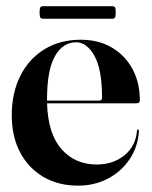

<svg xmlns="http://www.w3.org/2000/svg" viewBox="-20 -574 477 604"><path d="M420 -258.5Q420 -249 408.5 -249H128Q131 -152.5 173.8 -104.5Q216.5 -56.5 284 -56.5Q335.5 -56.5 371.2 -85.2Q407 -114 411 -163Q411.5 -166.5 414 -166.5Q417.5 -166.5 417 -162Q414 -112.5 388.2 -73.8Q362.5 -35 320.2 -12.5Q278 10 225.5 10Q163.5 10 116.5 -17.5Q69.5 -45 43.2 -94.8Q17 -144.5 17 -211Q17 -282 44 -335.5Q71 -389 119.8 -419Q168.5 -449 234 -449Q290.5 -449 332.2 -424.2Q374 -399.5 397 -356.5Q420 -313.5 420 -258.5ZM128 -262.5Q128 -260 128 -257.5H292.5Q301 -257.5 301 -267Q301 -356 277 -398.5Q253 -441 219.5 -441Q177.5 -441 152.8 -397.2Q128 -353.5 128 -262.5ZM104.5 -534.5Q104.5 -546.5 106.8 -550.5Q109 -554.5 116 -554.5H332.5Q339.5 -554.5 341.8 -551Q344 -547.5 344 -535Q344 -523 341.8 -519Q339.5 -515 332.5 -515H116Q109 -515 106.8 -519Q104.5 -523 104.5 -534.5Z"/></svg>

Font: Fraunces 144pt S000 SemiBold
Style: Regular
Weight: 600
Version: Version 1.000; ttfautohint (v1.8.3)